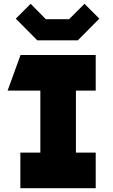

<svg xmlns="http://www.w3.org/2000/svg" viewBox="-20 -989 592 1009"><path d="M88 -700H483V-513H379V-187H483V0H87V-187H192V-513H20ZM63 -891 141 -969 221 -888H343L424 -969L502 -891L389 -777H176Z"/></svg>

Font: Clickuper
Style: Bold
Weight: 700
Designer: Denis Ignatov
Foundry: Denis Ignatov
Version: Version 1.10 April 16, 2021